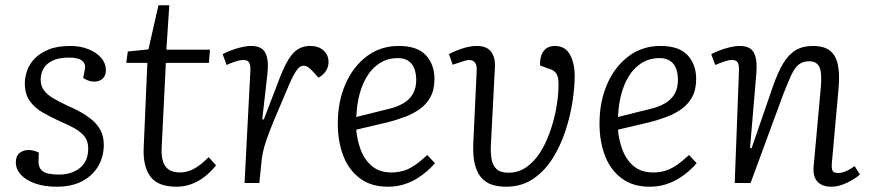

<svg xmlns="http://www.w3.org/2000/svg" viewBox="-20 -693 3292 727"><path d="M204 -32Q251 -32 282.5 -57Q314 -82 314 -131Q314 -158 300.5 -175.5Q287 -193 262.5 -207Q238 -221 206 -234Q174 -249 143.5 -266Q113 -283 93.5 -309.5Q74 -336 74 -378Q74 -400 82.5 -425Q91 -450 111 -471Q131 -492 164 -505.5Q197 -519 246 -519Q285 -519 315.5 -506.5Q346 -494 363.5 -473.5Q381 -453 381 -428Q381 -407 369 -395.5Q357 -384 337 -384Q324 -384 313 -388.5Q302 -393 295 -398L301 -429Q306 -449 292 -462Q278 -475 241 -475Q202 -475 178 -463Q154 -451 144 -432Q134 -413 134 -391Q134 -368 146.5 -351Q159 -334 181.5 -321Q204 -308 233 -294Q259 -283 283.5 -269.5Q308 -256 328.5 -239Q349 -222 361 -199Q373 -176 373 -145Q373 -100 352 -64Q331 -28 291.5 -7Q252 14 194 14Q149 14 114 2Q79 -10 59.5 -31Q40 -52 40 -78Q40 -103 54.5 -114Q69 -125 88 -125Q99 -125 109.5 -122Q120 -119 127 -115L126 -84Q125 -57 142 -44.5Q159 -32 204 -32Z M464 -498 542 -506 580 -673H621L610 -505H775L771 -455H608L592 -132Q590 -85 607 -62.5Q624 -40 662 -40Q692 -40 719 -56.5Q746 -73 770 -98L798 -67Q781 -45 757.5 -26Q734 -7 706.5 3.5Q679 14 648 14Q578 14 549.5 -24.5Q521 -63 524 -133L538 -455H458Z M928 -424Q929 -444 924 -455Q919 -466 901 -466Q891 -466 875.5 -461.5Q860 -457 838 -447L823 -488Q834 -494 853 -501.5Q872 -509 893 -514Q914 -519 931 -519Q971 -519 984.5 -493.5Q998 -468 993 -417L973 -241H979L1042 -405Q1058 -445 1074 -470.5Q1090 -496 1109.5 -507.5Q1129 -519 1154 -519Q1177 -519 1192 -511Q1207 -503 1215.5 -489.5Q1224 -476 1224 -458Q1224 -439 1213.5 -423.5Q1203 -408 1186 -399L1163 -424Q1153 -435 1145.5 -439.5Q1138 -444 1129 -444Q1123 -444 1117.5 -441Q1112 -438 1106 -430.5Q1100 -423 1092.5 -409.5Q1085 -396 1075 -373Q1040 -292 1019.5 -242.5Q999 -193 989 -163.5Q979 -134 975 -114Q971 -94 969 -70L962 0H906Z M1490 -519Q1560 -519 1592.5 -484Q1625 -449 1625 -394Q1625 -353 1609.5 -325Q1594 -297 1568 -279Q1542 -261 1512 -250Q1482 -239 1452 -231L1329 -202Q1332 -163 1346 -125.5Q1360 -88 1388.5 -64Q1417 -40 1462 -40Q1485 -40 1506.5 -46Q1528 -52 1550 -67Q1572 -82 1598 -106L1627 -75Q1615 -61 1597.5 -45.5Q1580 -30 1558 -16.5Q1536 -3 1508.5 5.5Q1481 14 1448 14Q1385 14 1342.5 -18Q1300 -50 1279.5 -104Q1259 -158 1259 -225Q1259 -308 1288 -374.5Q1317 -441 1369 -480Q1421 -519 1490 -519ZM1556 -391Q1556 -412 1550 -430.5Q1544 -449 1528.5 -461Q1513 -473 1486 -473Q1440 -473 1405.5 -445Q1371 -417 1351.5 -367Q1332 -317 1329 -250L1449 -280Q1484 -288 1507.5 -302Q1531 -316 1543.5 -337.5Q1556 -359 1556 -391Z M2081 -519Q2120 -519 2138 -486.5Q2156 -454 2156 -404Q2156 -362 2147.5 -307Q2139 -252 2120.5 -196Q2102 -140 2072 -92.5Q2042 -45 1998.5 -15.5Q1955 14 1896 14Q1871 14 1848 8Q1825 2 1807 -15.5Q1789 -33 1779.5 -65Q1770 -97 1772 -149L1785 -426Q1786 -445 1779.5 -454.5Q1773 -464 1761.5 -465.5Q1750 -467 1731 -460L1694 -448L1680 -488Q1697 -498 1728 -508.5Q1759 -519 1785 -519Q1824 -519 1840 -496.5Q1856 -474 1854 -439L1839 -150Q1837 -117 1841 -92Q1845 -67 1860 -53Q1875 -39 1905 -39Q1942 -39 1971.5 -59Q2001 -79 2023 -112.5Q2045 -146 2060 -187Q2075 -228 2083.5 -269.5Q2092 -311 2094 -347Q2096 -378 2093.5 -394Q2091 -410 2083 -419Q2075 -428 2058 -433L2025 -445Q2024 -464 2029 -481Q2034 -498 2047 -508.5Q2060 -519 2081 -519Z M2481 -519Q2551 -519 2583.5 -484Q2616 -449 2616 -394Q2616 -353 2600.5 -325Q2585 -297 2559 -279Q2533 -261 2503 -250Q2473 -239 2443 -231L2320 -202Q2323 -163 2337 -125.5Q2351 -88 2379.5 -64Q2408 -40 2453 -40Q2476 -40 2497.5 -46Q2519 -52 2541 -67Q2563 -82 2589 -106L2618 -75Q2606 -61 2588.5 -45.5Q2571 -30 2549 -16.5Q2527 -3 2499.5 5.5Q2472 14 2439 14Q2376 14 2333.5 -18Q2291 -50 2270.5 -104Q2250 -158 2250 -225Q2250 -308 2279 -374.5Q2308 -441 2360 -480Q2412 -519 2481 -519ZM2547 -391Q2547 -412 2541 -430.5Q2535 -449 2519.5 -461Q2504 -473 2477 -473Q2431 -473 2396.5 -445Q2362 -417 2342.5 -367Q2323 -317 2320 -250L2440 -280Q2475 -288 2498.5 -302Q2522 -316 2534.5 -337.5Q2547 -359 2547 -391Z M3236 -32Q3225 -22 3206.5 -11Q3188 0 3167.5 7Q3147 14 3127 14Q3093 14 3075 -5.5Q3057 -25 3061 -65L3088 -362Q3093 -418 3082.5 -439.5Q3072 -461 3044 -461Q3021 -461 3005.5 -449.5Q2990 -438 2977 -410.5Q2964 -383 2945 -334L2822 0H2762L2778 -424Q2779 -446 2773.5 -456Q2768 -466 2751 -466Q2741 -466 2725.5 -461Q2710 -456 2688 -447L2673 -488Q2684 -494 2703 -501.5Q2722 -509 2743 -514Q2764 -519 2781 -519Q2821 -519 2834.5 -493.5Q2848 -468 2844 -417L2820 -133L2826 -132L2906 -364Q2925 -419 2945.5 -453Q2966 -487 2993 -503Q3020 -519 3057 -519Q3101 -519 3123.5 -500.5Q3146 -482 3153 -445.5Q3160 -409 3155 -356L3130 -78Q3128 -56 3132 -47Q3136 -38 3154 -38Q3167 -38 3182.5 -44.5Q3198 -51 3216 -64Z"/></svg>

Font: Literata Light
Style: Italic
Weight: 300
Italic angle: -2°
Designer: Latin by Veronika Burian and Jose Scaglione. Greek by Irene Vlachou. Cyrillic by Vera Evstafieva
Foundry: TypeTogether
Version: Version 3.103;gftools[0.9.29]